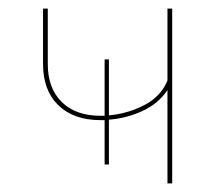

<svg xmlns="http://www.w3.org/2000/svg" viewBox="-20 -426 483 446"><path d="M380 -406V0H369V-217Q349 -186 311.5 -168.5Q274 -151 233 -148V-44H223V-147H213Q151 -147 115.5 -181.5Q80 -216 80 -277V-406H91V-277Q91 -221 123.5 -189Q156 -157 214 -157H223V-288H233V-158Q277 -162 315.5 -182Q354 -202 369 -239V-406Z"/></svg>

Font: Ysabeau Infant Hairline
Style: Regular
Weight: 100
Designer: Christian Thalmann (Catharsis Fonts)
Version: Version 0.003